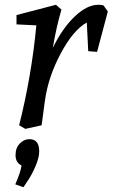

<svg xmlns="http://www.w3.org/2000/svg" viewBox="-20 -524 471 803"><path d="M391 -504Q410 -504 414 -500L431 -476L386 -307L349 -310L343 -430Q286 -398 234 -300.5Q182 -203 168 -104L154 0L86 15L60 0Q112 -206 132 -418L49 -422V-461L214 -504L237 -484Q215 -409 201 -324Q241 -406 292.5 -455Q344 -504 391 -504ZM70 168Q45 156 45 125Q45 94 63 76Q81 58 103 58Q144 58 144 109Q144 136 127.5 173.5Q111 211 94 235L78 259L44 247Q67 194 70 168Z"/></svg>

Font: Andada
Style: Italic
Weight: 400
Italic angle: -8.29999°
Designer: Carolina Giovagnoli
Foundry: Carolina Giovagnoli
Version: Version 1.003